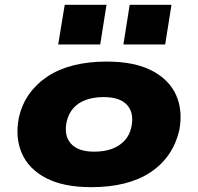

<svg xmlns="http://www.w3.org/2000/svg" viewBox="-20 -764 820 795"><path d="M358 11Q243 11 171 -26.5Q99 -64 70.5 -129Q42 -194 58 -276Q70 -331 100.5 -374Q131 -417 177 -447.5Q223 -478 284.5 -493.5Q346 -509 422 -509Q537 -509 609 -471.5Q681 -434 709.5 -369.5Q738 -305 722 -223Q709 -168 679 -124.5Q649 -81 603 -50.5Q557 -20 495.5 -4.5Q434 11 358 11ZM370 -136Q413 -136 444.5 -148Q476 -160 496.5 -182.5Q517 -205 524 -238Q536 -296 506.5 -329Q477 -362 409 -362Q368 -362 336 -350.5Q304 -339 284 -316.5Q264 -294 256 -260Q244 -203 273.5 -169.5Q303 -136 370 -136ZM491 -580 517 -744H690L664 -580ZM221 -580 248 -744H421L395 -580Z"/></svg>

Font: Nunito Sans 10pt Expanded Black
Style: Italic
Weight: 900
Width: 7
Italic angle: -9°
Designer: Vernon Adams
Foundry: Vernon Adams
Version: Version 3.101;gftools[0.9.27]